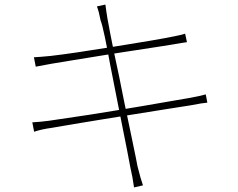

<svg xmlns="http://www.w3.org/2000/svg" viewBox="-20 -789 1040 838"><path d="M403 -761 440 -769 444 -740Q448 -718 449 -708Q450 -702 461.5 -641Q473 -580 500 -455Q518 -362 552 -202Q579 -73 580 -64Q595 -4 604 20L565 29Q563 17 558 -15L549 -58Q547 -73 498 -318Q496 -326 461 -506Q449 -573 437.5 -628Q426 -683 419 -700Q412 -738 403 -761ZM202 -545Q297 -556 469 -584Q671 -616 738 -630Q770 -636 788 -642L796 -605L776 -602L745 -597L691 -588Q545 -565 476 -555Q460 -553 285 -524L206 -511L136 -498L128 -539Q151 -540 202 -545ZM194 -262Q209 -264 369 -288L493 -308Q580 -322 740 -350L804 -361Q858 -371 878 -377L885 -341Q867 -340 810 -329L708 -313Q585 -293 495 -279L421 -267Q243 -238 206 -231Q161 -225 129 -214L121 -255Q157 -257 194 -262Z"/></svg>

Font: Merged Yaku Han JP Thin
Style: Regular
Weight: 250
Designer: Ryoko NISHIZUKA 西塚涼子 (kana, bopomofo & ideographs); Paul D. Hunt (Latin, Greek & Cyrillic); Sandoll Communications 산돌커뮤니
Foundry: Adobe
Version: Version 2.004